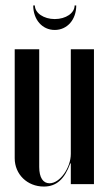

<svg xmlns="http://www.w3.org/2000/svg" viewBox="-20 -676 400 705"><path d="M254 -656C254 -628 222 -606 181 -606C141 -606 108 -628 108 -656H102C102 -604 135 -566 181 -566C227 -566 260 -604 260 -656ZM238 -76H240V0H325V-495H240V-111C240 -60 200 -3 162 -3C138 -3 124 -24 124 -63V-495H34V-95C34 -36 80 9 141 9C187 9 217 -18 238 -76Z"/></svg>

Font: Moniqa SemBd Display
Style: Regular
Weight: 600
Designer: Rajesh Rajput
Foundry: Rajesh Rajput
Version: Version 1.000